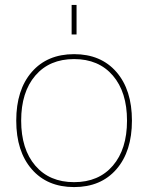

<svg xmlns="http://www.w3.org/2000/svg" viewBox="-20 -750 602 780"><path d="M271 -610V-730H291V-610ZM109 -62.5Q46 -135 46 -260Q46 -385 109 -457.5Q172 -530 281 -530Q390 -530 453 -457.5Q516 -385 516 -260Q516 -135 453 -62.5Q390 10 281 10Q172 10 109 -62.5ZM123.5 -77Q181 -10 281 -10Q381 -10 438.5 -77Q496 -144 496 -260Q496 -376 438.5 -443Q381 -510 281 -510Q181 -510 123.5 -443Q66 -376 66 -260Q66 -144 123.5 -77Z"/></svg>

Font: Mplus 1p Thin
Style: Regular
Weight: 250
Version: Version 1.061